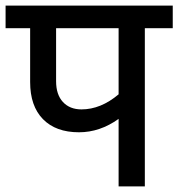

<svg xmlns="http://www.w3.org/2000/svg" viewBox="-30 -668 639 688"><path d="M-10 -648H589V-567H489V0H395V-242Q328 -194 253 -194Q170 -194 124 -241Q78 -288 78 -374V-567H-10ZM262 -276Q331 -276 395 -330V-567H171V-377Q171 -329 195.5 -302.5Q220 -276 262 -276Z"/></svg>

Font: Madhuban
Style: Regular
Weight: 400
Designer: jaikishan Patel
Foundry: MagicType
Version: Version 1.000